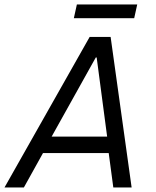

<svg xmlns="http://www.w3.org/2000/svg" viewBox="-39 -832 691 852"><path d="M-19.1 0 358.8 -668H451.9L545.1 0H463.8L443.4 -152.8H151.8L66.9 0ZM190.2 -225.9H436.4L390 -576.9H386ZM288.7 -751.2 302.1 -812.1H569.9L556.5 -751.2Z"/></svg>

Font: Atkinson Hyperlegible Mono ExtraLight
Style: Italic
Weight: 200
Italic angle: -12°
Monospace: yes
Designer: Elliott Scott, Megan Eiswerth, Linus Boman, Theodore Petrosky, Letters from Sweden
Foundry: Applied Design Works, Letters from Sweden
Version: Version 2.001